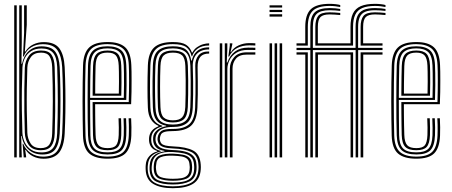

<svg xmlns="http://www.w3.org/2000/svg" viewBox="-20 -828 2376 1010"><path d="M54.8 0V-800H68V0ZM81.2 0V-800H94.5V-606.8L92.8 -492.5H96Q105 -536.2 132.4 -560.5Q159.8 -584.8 200.2 -584.2Q250.8 -583.5 271 -555.6Q291.2 -527.8 294 -475Q296.8 -414.5 297.6 -356.2Q298.5 -298 297.6 -240.6Q296.8 -183.2 294 -125.8Q291.2 -71.5 271.2 -43.4Q251.2 -15.2 203.5 -15.2Q158.2 -15.2 129.4 -42.1Q100.5 -69 94.5 -112.2H91.5L94.5 0ZM197.8 -26.2Q241.8 -26.2 260.2 -51.1Q278.8 -76 280.8 -126.8Q284 -212 284.1 -295.1Q284.2 -378.2 280.8 -476.8Q278.5 -527 259.1 -550Q239.8 -573 198.2 -573Q165.8 -573 144 -559.1Q122.2 -545.2 110.9 -522.5Q99.5 -499.8 98 -473Q95.8 -416 95 -360.2Q94.2 -304.5 95 -247.5Q95.8 -190.5 97.8 -129.8Q99 -103.5 110.1 -79.8Q121.2 -56 143 -41.1Q164.8 -26.2 197.8 -26.2ZM194.8 -37.8Q151 -37.8 131.5 -65Q112 -92.2 110.5 -130Q108.8 -183.8 108 -241.1Q107.2 -298.5 107.9 -357Q108.5 -415.5 110.5 -472Q112 -508.2 132.4 -535.2Q152.8 -562.2 196.5 -562.2Q235.8 -562.2 251 -539.8Q266.2 -517.2 267.5 -475Q269.5 -414.8 270.2 -357.8Q271 -300.8 270.4 -243.9Q269.8 -187 267.8 -126Q266.2 -81 249.6 -59.4Q233 -37.8 194.8 -37.8ZM194.5 -48.8Q226.8 -48.8 240 -68.1Q253.2 -87.5 254.5 -126Q257.5 -214.2 257.8 -295.9Q258 -377.5 254.5 -474.8Q253 -512.5 240.4 -531.9Q227.8 -551.2 196.2 -551.2Q159.8 -551.2 142.4 -527.8Q125 -504.2 123.8 -472Q121.8 -415.8 121 -358.5Q120.2 -301.2 121 -243.9Q121.8 -186.5 123.8 -130Q125 -98.5 140.8 -73.6Q156.5 -48.8 194.5 -48.8ZM209.2 7Q179.2 7 154.1 -5.4Q129 -17.8 115.2 -39.8H112.5L117.2 -6.5L117.5 0H104.8L99 -72H102Q113.5 -42.8 141.5 -23.4Q169.5 -4 206.8 -4Q260 -4 281.9 -35.2Q303.8 -66.5 307 -125.8Q309.8 -183.2 310.6 -239.5Q311.5 -295.8 310.8 -354.1Q310 -412.5 307 -475.5Q304 -531.2 282.5 -563.4Q261 -595.5 205 -595.5Q171.2 -595.5 144.4 -579.4Q117.5 -563.2 104.5 -530.8H101L106.8 -655.2V-800H120.8V-697L110.8 -557H113.8Q129 -581.8 154.9 -594.1Q180.8 -606.5 209.5 -606.5Q268 -606.5 292.4 -573.2Q316.8 -540 320.2 -475Q323 -413.2 323.9 -354Q324.8 -294.8 323.9 -237.8Q323 -180.8 320.2 -125.5Q316.5 -57.5 290.9 -25.2Q265.2 7 209.2 7Z M546.2 6.8Q481.5 6.8 450.1 -20.1Q418.8 -47 416.5 -114.5Q415.5 -151.2 414.9 -198.1Q414.2 -245 414.2 -295.5Q414.2 -346 414.9 -394.8Q415.5 -443.5 416.8 -484Q419 -549.2 448.9 -578Q478.8 -606.8 545.8 -606.8Q607.8 -606.8 637.9 -579.8Q668 -552.8 670.8 -485.8Q671.5 -472.5 671.9 -451.4Q672.2 -430.2 672.2 -403.2Q672.2 -376.2 671.8 -344.9Q671.2 -313.5 669.8 -280H480.5Q480.5 -250.8 480.8 -223.1Q481 -195.5 481.5 -169.5Q482 -143.5 482.8 -118.8Q484 -80 497.8 -64.4Q511.5 -48.8 546.2 -48.8Q578.2 -48.8 590.5 -63.2Q602.8 -77.8 604.5 -117.8Q605.2 -133.8 605 -156.8Q604.8 -179.8 603.5 -206H616.8Q618 -178.5 618.2 -156.2Q618.5 -134 617.8 -117Q616 -71.8 600.2 -54.8Q584.5 -37.8 546.2 -37.8Q505 -37.8 487.8 -55.5Q470.5 -73.2 469.2 -117.8Q468.8 -139.8 468.2 -169.9Q467.8 -200 467.5 -231.9Q467.2 -263.8 467.2 -291H657.2Q658.2 -322 658.6 -351.4Q659 -380.8 659 -406.2Q659 -431.8 658.6 -452Q658.2 -472.2 657.5 -485.5Q654.8 -548.2 627 -572Q599.2 -595.8 545.8 -595.8Q484.2 -595.8 458.1 -568.9Q432 -542 430 -483.2Q428.8 -442.2 428.1 -394.1Q427.5 -346 427.5 -296.2Q427.5 -246.5 428.1 -200Q428.8 -153.5 429.8 -115.5Q431.8 -53.8 459.5 -29Q487.2 -4.2 546.2 -4.2Q604.5 -4.2 629.6 -29.2Q654.8 -54.2 657.5 -115.2Q658 -126.2 658.1 -141Q658.2 -155.8 657.9 -172.4Q657.5 -189 656.5 -206H669.8Q671 -183 671.4 -158.5Q671.8 -134 670.8 -114.5Q668 -48.8 639.6 -21Q611.2 6.8 546.2 6.8ZM546.2 -15.5Q492.8 -15.5 468.8 -38Q444.8 -60.5 443 -116Q441.8 -156.2 441.2 -204.4Q440.8 -252.5 440.8 -302.6Q440.8 -352.8 441.4 -399.2Q442 -445.8 443 -482.2Q445 -539.2 469.6 -561.9Q494.2 -584.5 545.8 -584.5Q593.8 -584.5 617.9 -563.2Q642 -542 644.2 -485Q645 -470.2 645.5 -443.1Q646 -416 645.8 -379.9Q645.5 -343.8 644.2 -302.2H454Q454 -249.2 454.4 -207.8Q454.8 -166.2 455.5 -117Q456.2 -68 476.4 -47.2Q496.5 -26.5 546.2 -26.5Q590.8 -26.5 609.8 -45.9Q628.8 -65.2 631 -116.2Q631.8 -133.2 631.5 -156.4Q631.2 -179.5 630 -206H643.2Q644.5 -180.8 644.8 -157.2Q645 -133.8 644.2 -115.8Q641.8 -59.8 620 -37.6Q598.2 -15.5 546.2 -15.5ZM454 -313.2H631.2Q632.2 -349.5 632.4 -383.2Q632.5 -417 632.1 -443.6Q631.8 -470.2 631 -484.5Q629 -534.8 608.6 -554.1Q588.2 -573.5 545.8 -573.5Q500.5 -573.5 479.1 -553.4Q457.8 -533.2 456.2 -481.8Q455.2 -452.2 454.8 -405.8Q454.2 -359.2 454 -313.2ZM467.2 -324.5Q467.5 -346.8 467.6 -372.6Q467.8 -398.5 468.2 -426.1Q468.8 -453.8 469.5 -481Q471 -526.5 488.6 -544.4Q506.2 -562.2 545.8 -562.2Q583.2 -562.2 599.6 -544.9Q616 -527.5 617.8 -483.8Q618.2 -471.5 618.8 -448.1Q619.2 -424.8 619.1 -393.1Q619 -361.5 618 -324.5ZM480.8 -335.5H605Q605.8 -368.2 605.9 -397.8Q606 -427.2 605.5 -449.6Q605 -472 604.5 -483.2Q602.8 -522 589.4 -536.6Q576 -551.2 545.8 -551.2Q512.2 -551.2 498.1 -535.8Q484 -520.2 482.8 -480.5Q482.2 -458.8 481.8 -435.8Q481.2 -412.8 481 -387.9Q480.8 -363 480.8 -335.5Z M889.2 162Q824 162 786.1 139.5Q748.2 117 746.2 63.2Q745.8 55.8 746 49.9Q746.2 44 746.8 38.5Q748.5 11.8 765.9 -7Q783.2 -25.8 807 -31V-33.8Q783.2 -42 774.4 -56.1Q765.5 -70.2 764.2 -87Q764 -91.5 764 -95Q764 -98.5 764.2 -102.8Q766 -124 778.2 -139.5Q790.5 -155 813.2 -163V-166.5Q789.8 -175.8 774.5 -199.1Q759.2 -222.5 757.8 -262.2Q756.8 -289.5 756.2 -315Q755.8 -340.5 755.8 -366.5Q755.8 -392.5 756.2 -421.2Q756.8 -450 757.8 -483.5Q760.2 -550.2 791.2 -578.5Q822.2 -606.8 889.5 -606.8Q936.2 -606.8 958.2 -592.8Q980.2 -578.8 989.5 -551.5H992.2Q1000.8 -568.8 1016.1 -579.6Q1031.5 -590.5 1048.9 -595.4Q1066.2 -600.2 1080.2 -600V-588.8Q1041.8 -588.5 1019.6 -572Q997.5 -555.5 990.8 -531.8H988Q981.2 -564 959.9 -579.9Q938.5 -595.8 889.5 -595.8Q826.8 -595.8 800 -569.1Q773.2 -542.5 771 -483.8Q770 -445.8 769.4 -412.1Q768.8 -378.5 769 -342.8Q769.2 -307 771 -262.2Q772.8 -219 789.4 -196Q806 -173 833.8 -166.5V-163Q805.2 -156 791.4 -140.5Q777.5 -125 775.8 -103.2Q775.5 -99.5 775.5 -95.5Q775.5 -91.5 775.8 -86.8Q777 -69 787.2 -55Q797.5 -41 826 -34V-31.2Q797.2 -25.2 778.9 -8.1Q760.5 9 758 38.8Q757.2 45.2 756.9 50.1Q756.5 55 757 63.2Q759.5 114.2 794 133.2Q828.5 152.2 889.2 152.2Q951 152.2 985.5 133.2Q1020 114.2 1024 63.2Q1024.8 56 1024.6 50.5Q1024.5 45 1023.8 38Q1020.5 -11.8 986.6 -28.2Q952.8 -44.8 891.2 -47Q860.8 -48.2 843.9 -53.2Q827 -58.2 819.5 -66.8Q812 -75.2 809.8 -87Q808.8 -91.2 808.6 -95.4Q808.5 -99.5 809 -103Q812.5 -127.2 828.4 -138.8Q844.2 -150.2 889.5 -149.8Q944.8 -149.2 974.1 -173.5Q1003.5 -197.8 1006.5 -260.8Q1008 -300.5 1008.4 -333.8Q1008.8 -367 1008.5 -401.9Q1008.2 -436.8 1007.2 -481.5Q1006.5 -514.5 1024 -536.4Q1041.5 -558.2 1080.2 -557.2V-546.2Q1048.5 -546.5 1033.8 -529Q1019 -511.5 1019.5 -473.2Q1020.2 -433.8 1020.5 -399.8Q1020.8 -365.8 1020.5 -332.4Q1020.2 -299 1018.5 -261.8Q1015.5 -195.2 985.5 -167.1Q955.5 -139 889.5 -138.5Q860 -138.5 846 -134.1Q832 -129.8 827.2 -121.4Q822.5 -113 821 -100.8Q820.8 -99 820.9 -96.1Q821 -93.2 821.5 -90.2Q823.2 -79.5 829.5 -72.8Q835.8 -66 850.2 -62.5Q864.8 -59 891.2 -57.8Q959.8 -55.2 996 -36.1Q1032.2 -17 1036 38.5Q1036.5 47 1036.5 51.2Q1036.5 55.5 1036 63.2Q1032.5 116.5 995.1 139.2Q957.8 162 889.2 162ZM889.2 132.2Q925.5 132.2 949.9 126Q974.2 119.8 987 104.8Q999.8 89.8 1001.2 63.5Q1001.8 56.5 1001.6 51.2Q1001.5 46 1000.8 38.5Q999 11.5 985.5 -2Q972 -15.5 948.1 -20.9Q924.2 -26.2 891.2 -28.2Q839 -31.5 811.4 -15.9Q783.8 -0.2 779.2 38.2Q778.2 45 777.9 50.6Q777.5 56.2 777.8 63.8Q780.2 105.5 809.6 118.9Q839 132.2 889.2 132.2ZM889.2 122.8Q843.2 122.8 817.2 111.5Q791.2 100.2 789 63.8Q788.5 57.8 788.6 51Q788.8 44.2 789.5 37.8Q792.8 1.2 819.5 -10Q846.2 -21.2 892 -19.5Q921 -18.2 942.2 -14.1Q963.5 -10 975.9 1.9Q988.2 13.8 989.8 38.5Q990.8 46.5 990.6 51.9Q990.5 57.2 990 63.8Q987.5 100.8 961.1 111.8Q934.8 122.8 889.2 122.8ZM889.2 112.5Q914.5 112.5 933.6 109.4Q952.8 106.2 964.2 95.8Q975.8 85.2 977.5 63.8Q978.5 57 978.2 51.2Q978 45.5 977 38.5Q975.8 17.5 964.6 7.8Q953.5 -2 934.6 -5.1Q915.8 -8.2 891.2 -9Q850.2 -11 826.6 -1.6Q803 7.8 801.5 38.5Q800.2 44 800.1 51Q800 58 801 63.8Q803.2 95.8 826.8 104.1Q850.2 112.5 889.2 112.5ZM889.2 142.5Q832.2 142.5 800.6 126.5Q769 110.5 766.8 63.5Q766.2 56 766.8 50.4Q767.2 44.8 767.8 38.5Q770.5 7.5 789.4 -9.6Q808.2 -26.8 845.2 -31.5V-34.2Q813.2 -39.8 800.8 -53.4Q788.2 -67 785.8 -86.8Q785.5 -92 785.4 -95Q785.2 -98 785.5 -103.2Q786 -126 805.4 -142.6Q824.8 -159.2 854.2 -164V-166.8Q819.8 -173.2 802.9 -195.5Q786 -217.8 784.2 -263Q783 -295.5 782.5 -329.6Q782 -363.8 782.4 -401.5Q782.8 -439.2 784.2 -482.8Q786.2 -540.5 812 -562.5Q837.8 -584.5 889.5 -584.5Q936.8 -584.5 958.1 -567Q979.5 -549.5 986 -509.2H988.8Q994.2 -532.2 1005.8 -547.6Q1017.2 -563 1035.8 -571Q1054.2 -579 1080.2 -579V-568Q1038.2 -568.2 1015.4 -544.4Q992.5 -520.5 994 -477.2Q995.5 -437 995.9 -400.5Q996.2 -364 995.9 -330Q995.5 -296 994 -263.5Q991.2 -203.5 964.6 -181.6Q938 -159.8 889.5 -160.2Q861.5 -160.5 841.9 -153.5Q822.2 -146.5 811.4 -134.1Q800.5 -121.8 798.5 -105.2Q798 -100.2 797.9 -96Q797.8 -91.8 798.5 -87.2Q801.8 -65 821.4 -52.6Q841 -40.2 891.2 -38.5Q928.8 -37.2 955.4 -30.2Q982 -23.2 997 -7Q1012 9.2 1013.5 38.5Q1014 45.5 1014.1 50.4Q1014.2 55.2 1013.8 63.5Q1010.2 109.2 978 125.9Q945.8 142.5 889.2 142.5ZM889.5 -172.8Q935 -172.8 957 -192.8Q979 -212.8 981.2 -264Q982.5 -293.8 982.9 -328.5Q983.2 -363.2 983.1 -402.1Q983 -441 981.5 -482.2Q979.8 -533.5 957 -553.5Q934.2 -573.5 889.5 -573.5Q842.2 -573.5 820.9 -553.1Q799.5 -532.8 797.5 -482Q795.2 -422.5 795.4 -368.1Q795.5 -313.8 797.5 -263.8Q799.5 -214.2 821.1 -193.5Q842.8 -172.8 889.5 -172.8ZM889.5 -183.8Q851.5 -183.8 832 -200.8Q812.5 -217.8 810.8 -264.2Q808.8 -314 808.8 -371.4Q808.8 -428.8 810.8 -481.5Q812.2 -528 831.2 -545.1Q850.2 -562.2 889.5 -562.2Q930.2 -562.2 948.4 -544.8Q966.5 -527.2 968.2 -482Q969.8 -443 970 -405Q970.2 -367 969.8 -331.8Q969.2 -296.5 968 -264.8Q966 -218.8 947.4 -201.2Q928.8 -183.8 889.5 -183.8ZM889.5 -195Q922.8 -195 937.8 -210.4Q952.8 -225.8 954.8 -265.5Q956 -297.5 956.5 -333.8Q957 -370 956.8 -407.6Q956.5 -445.2 955 -481.2Q953.5 -521.5 938.4 -536.4Q923.2 -551.2 889.5 -551.2Q856.2 -551.2 840.9 -536.2Q825.5 -521.2 824 -480.8Q822 -428.2 822 -372.1Q822 -316 824 -265Q825.5 -224.2 841.5 -209.6Q857.5 -195 889.5 -195Z M1162.5 0V-600H1175.8V-568L1172.8 -499.5H1176.2Q1189 -537 1216.5 -557.2Q1244 -577.5 1285.5 -577.5Q1295.8 -577.5 1306.2 -577.2Q1316.8 -577 1323.2 -576.8V-564.8Q1316.2 -565.2 1305.1 -565.4Q1294 -565.5 1283.2 -565.5Q1246.8 -565.5 1222.9 -550.2Q1199 -535 1187.5 -511.9Q1176 -488.8 1176 -464.8V0ZM1136 0V-600H1149.2V0ZM1189.2 0V-466Q1189.2 -501.8 1211.8 -527.2Q1234.2 -552.8 1278.2 -552.8Q1289.8 -552.8 1301.2 -552.8Q1312.8 -552.8 1323.2 -552.8V-540.8Q1312.8 -540.8 1301.1 -540.8Q1289.5 -540.8 1278.2 -540.8Q1239.2 -540.8 1221.2 -519.5Q1203.2 -498.2 1203.2 -466.8V0ZM1181.2 -530.5 1188.8 -588.2V-600H1202.2V-595.5L1192.8 -554.2H1195.2Q1208.8 -577.2 1235.2 -589.2Q1261.8 -601.2 1290.5 -601.2Q1297.5 -601.2 1305.5 -601.1Q1313.5 -601 1323.2 -600.2V-588.5Q1314.8 -589 1306.9 -589.2Q1299 -589.5 1291.2 -589.5Q1255.2 -589.5 1228 -575.6Q1200.8 -561.8 1185.2 -530.5Z M1398 -788.2V-800H1464.2V-788.2ZM1398 -740.8V-752.8H1464.2V-740.8ZM1398 -764.5V-776.2H1464.2V-764.5ZM1451 0V-600H1464.2V0ZM1398 0V-600H1411.2V0ZM1424.5 0V-600H1437.8V0Z M1612.5 0V-564.5H1539.8V-576.2H1612.5V-686.5Q1612.5 -740.8 1635.6 -763.1Q1658.8 -785.5 1714.5 -785.5Q1731.5 -785.5 1745.6 -784.1Q1759.8 -782.8 1769.8 -780.8V-770.5Q1758.8 -772 1744 -773.1Q1729.2 -774.2 1714.5 -774.2Q1665.5 -774.2 1645.6 -754.6Q1625.8 -735 1625.8 -686.5V-576.2H1850.5V-686.5Q1850.5 -722.8 1860.6 -744.5Q1870.8 -766.2 1893.1 -775.9Q1915.5 -785.5 1952.8 -785.5Q1969.8 -785.5 1983.9 -784.1Q1998 -782.8 2007.8 -780.8V-770.5Q1997 -772 1982.2 -773.1Q1967.5 -774.2 1952.8 -774.2Q1920.2 -774.2 1900.8 -765.9Q1881.2 -757.5 1872.5 -738.1Q1863.8 -718.8 1863.8 -686.5V-576.2H1992.2V-564.5H1864V0H1850.8V-564.5H1625.8V0ZM1586 0V-540.8H1539.8V-552.8H1599.2V0ZM1638.8 0V-552.8H1837.5V0H1824.2V-540.8H1652.5V0ZM1877 0V-552.8H1992.2V-540.8H1890.8V0ZM1539.8 -588.2V-600H1585.8V-686.5Q1585.8 -751.2 1615.1 -779.5Q1644.5 -807.8 1714.5 -807.8Q1730.5 -807.8 1745.9 -806Q1761.2 -804.2 1769.8 -801.5V-791Q1759 -793.5 1744.6 -795.1Q1730.2 -796.8 1714.5 -796.8Q1652 -796.8 1625.6 -771.5Q1599.2 -746.2 1599.2 -686.5V-588.2ZM1638.8 -588.2V-686.5Q1638.8 -725 1653.6 -744.1Q1668.5 -763.2 1714.5 -763.2Q1725.5 -763.2 1741.8 -762.2Q1758 -761.2 1769.8 -759.8V-748.8Q1757.8 -750 1741.6 -751.1Q1725.5 -752.2 1714.5 -752.2Q1679.2 -752.2 1665.6 -738.1Q1652 -724 1652 -686.5V-600H1823.8V-686.5Q1823.8 -729.8 1836.5 -756.5Q1849.2 -783.2 1877.6 -795.5Q1906 -807.8 1952.8 -807.8Q1968.8 -807.8 1984.1 -806Q1999.5 -804.2 2007.8 -801.5V-791Q1997.2 -793.5 1982.9 -795.1Q1968.5 -796.8 1952.8 -796.8Q1911.2 -796.8 1885.8 -785.8Q1860.2 -774.8 1848.8 -750.6Q1837.2 -726.5 1837.2 -686.5V-588.2ZM1877 -588.2V-686.5Q1877 -725 1891.9 -744.1Q1906.8 -763.2 1952.8 -763.2Q1963.5 -763.2 1979.9 -762.2Q1996.2 -761.2 2007.8 -759.8V-748.8Q1996 -750 1979.8 -751.1Q1963.5 -752.2 1952.8 -752.2Q1917.5 -752.2 1903.9 -738.1Q1890.2 -724 1890.2 -686.5V-600H1992.2V-588.2Z M2170.2 6.8Q2105.5 6.8 2074.1 -20.1Q2042.8 -47 2040.5 -114.5Q2039.5 -151.2 2038.9 -198.1Q2038.2 -245 2038.2 -295.5Q2038.2 -346 2038.9 -394.8Q2039.5 -443.5 2040.8 -484Q2043 -549.2 2072.9 -578Q2102.8 -606.8 2169.8 -606.8Q2231.8 -606.8 2261.9 -579.8Q2292 -552.8 2294.8 -485.8Q2295.5 -472.5 2295.9 -451.4Q2296.2 -430.2 2296.2 -403.2Q2296.2 -376.2 2295.8 -344.9Q2295.2 -313.5 2293.8 -280H2104.5Q2104.5 -250.8 2104.8 -223.1Q2105 -195.5 2105.5 -169.5Q2106 -143.5 2106.8 -118.8Q2108 -80 2121.8 -64.4Q2135.5 -48.8 2170.2 -48.8Q2202.2 -48.8 2214.5 -63.2Q2226.8 -77.8 2228.5 -117.8Q2229.2 -133.8 2229 -156.8Q2228.8 -179.8 2227.5 -206H2240.8Q2242 -178.5 2242.2 -156.2Q2242.5 -134 2241.8 -117Q2240 -71.8 2224.2 -54.8Q2208.5 -37.8 2170.2 -37.8Q2129 -37.8 2111.8 -55.5Q2094.5 -73.2 2093.2 -117.8Q2092.8 -139.8 2092.2 -169.9Q2091.8 -200 2091.5 -231.9Q2091.2 -263.8 2091.2 -291H2281.2Q2282.2 -322 2282.6 -351.4Q2283 -380.8 2283 -406.2Q2283 -431.8 2282.6 -452Q2282.2 -472.2 2281.5 -485.5Q2278.8 -548.2 2251 -572Q2223.2 -595.8 2169.8 -595.8Q2108.2 -595.8 2082.1 -568.9Q2056 -542 2054 -483.2Q2052.8 -442.2 2052.1 -394.1Q2051.5 -346 2051.5 -296.2Q2051.5 -246.5 2052.1 -200Q2052.8 -153.5 2053.8 -115.5Q2055.8 -53.8 2083.5 -29Q2111.2 -4.2 2170.2 -4.2Q2228.5 -4.2 2253.6 -29.2Q2278.8 -54.2 2281.5 -115.2Q2282 -126.2 2282.1 -141Q2282.2 -155.8 2281.9 -172.4Q2281.5 -189 2280.5 -206H2293.8Q2295 -183 2295.4 -158.5Q2295.8 -134 2294.8 -114.5Q2292 -48.8 2263.6 -21Q2235.2 6.8 2170.2 6.8ZM2170.2 -15.5Q2116.8 -15.5 2092.8 -38Q2068.8 -60.5 2067 -116Q2065.8 -156.2 2065.2 -204.4Q2064.8 -252.5 2064.8 -302.6Q2064.8 -352.8 2065.4 -399.2Q2066 -445.8 2067 -482.2Q2069 -539.2 2093.6 -561.9Q2118.2 -584.5 2169.8 -584.5Q2217.8 -584.5 2241.9 -563.2Q2266 -542 2268.2 -485Q2269 -470.2 2269.5 -443.1Q2270 -416 2269.8 -379.9Q2269.5 -343.8 2268.2 -302.2H2078Q2078 -249.2 2078.4 -207.8Q2078.8 -166.2 2079.5 -117Q2080.2 -68 2100.4 -47.2Q2120.5 -26.5 2170.2 -26.5Q2214.8 -26.5 2233.8 -45.9Q2252.8 -65.2 2255 -116.2Q2255.8 -133.2 2255.5 -156.4Q2255.2 -179.5 2254 -206H2267.2Q2268.5 -180.8 2268.8 -157.2Q2269 -133.8 2268.2 -115.8Q2265.8 -59.8 2244 -37.6Q2222.2 -15.5 2170.2 -15.5ZM2078 -313.2H2255.2Q2256.2 -349.5 2256.4 -383.2Q2256.5 -417 2256.1 -443.6Q2255.8 -470.2 2255 -484.5Q2253 -534.8 2232.6 -554.1Q2212.2 -573.5 2169.8 -573.5Q2124.5 -573.5 2103.1 -553.4Q2081.8 -533.2 2080.2 -481.8Q2079.2 -452.2 2078.8 -405.8Q2078.2 -359.2 2078 -313.2ZM2091.2 -324.5Q2091.5 -346.8 2091.6 -372.6Q2091.8 -398.5 2092.2 -426.1Q2092.8 -453.8 2093.5 -481Q2095 -526.5 2112.6 -544.4Q2130.2 -562.2 2169.8 -562.2Q2207.2 -562.2 2223.6 -544.9Q2240 -527.5 2241.8 -483.8Q2242.2 -471.5 2242.8 -448.1Q2243.2 -424.8 2243.1 -393.1Q2243 -361.5 2242 -324.5ZM2104.8 -335.5H2229Q2229.8 -368.2 2229.9 -397.8Q2230 -427.2 2229.5 -449.6Q2229 -472 2228.5 -483.2Q2226.8 -522 2213.4 -536.6Q2200 -551.2 2169.8 -551.2Q2136.2 -551.2 2122.1 -535.8Q2108 -520.2 2106.8 -480.5Q2106.2 -458.8 2105.8 -435.8Q2105.2 -412.8 2105 -387.9Q2104.8 -363 2104.8 -335.5Z"/></svg>

Font: Big Shoulders Inline Display Thin
Style: Regular
Weight: 400
Version: Version 2.002